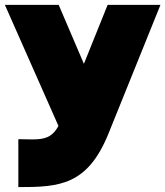

<svg xmlns="http://www.w3.org/2000/svg" viewBox="-35 -567 676 785"><path d="M40 2V198C208 198 323 191 409 -22L621 -547H405L308 -306L205 -547H-15L204 -52C177 -3 145 3 94 3C78 3 60 2 40 2Z"/></svg>

Font: Chess Sans Black
Style: Regular
Weight: 900
Designer: Wolf Bōese
Foundry: Wolf Bōese
Version: Version 7.223;Glyphs 3.3 (3306)